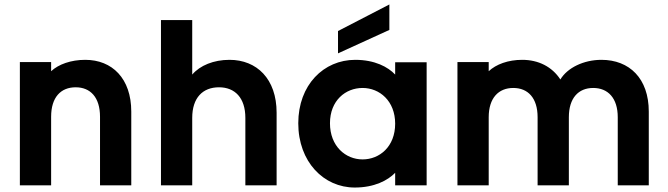

<svg xmlns="http://www.w3.org/2000/svg" viewBox="-20 -830 2990 860"><path d="M69 -552V0H209V-307C209 -394 252 -439 319 -439C385 -439 428 -394 428 -307V0H568V-330C568 -479 482 -562 362 -562C298 -562 242 -542 209 -511V-552Z M701 -740V0H841V-302C841 -392 888 -439 961 -439C1032 -439 1079 -392 1079 -302V0H1219V-325C1219 -477 1130 -562 1008 -562C937 -562 876 -537 841 -496V-740Z M1569 10C1657 10 1717 -22 1750 -56V0H1891V-551H1750V-496C1718 -530 1659 -562 1571 -562C1430 -562 1316 -450 1316 -278C1316 -105 1430 10 1569 10ZM1458 -278C1458 -380 1528 -436 1604 -436C1680 -436 1750 -378 1750 -276C1750 -173 1680 -116 1604 -116C1528 -116 1458 -175 1458 -278ZM1494 -591 1724 -696V-810L1494 -691Z M2029 -552V0H2169V-305C2169 -391 2213 -436 2279 -436C2345 -436 2388 -391 2388 -305V0H2528V-305C2528 -391 2571 -436 2637 -436C2703 -436 2747 -391 2747 -305V0H2886V-330C2886 -479 2799 -562 2674 -562C2594 -562 2521 -526 2490 -474C2453 -531 2392 -562 2319 -562C2256 -562 2202 -542 2169 -511V-552Z"/></svg>

Font: Malmofest SemiBold
Style: Regular
Weight: 600
Designer: Jonny Pinhorn (Poppins), Kolossal
Version: Version 1.004;Glyphs 3.1.2 (3151)